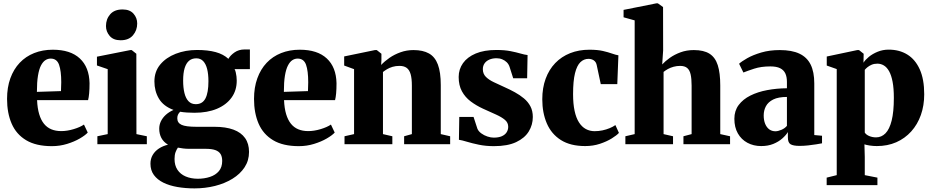

<svg xmlns="http://www.w3.org/2000/svg" viewBox="-20 -838 5420 1116"><path d="M281.5 11.5Q189.5 11.5 132 -23Q74.5 -57.5 47.8 -119.2Q21 -181 21 -263Q21 -330 40.2 -383Q59.5 -436 94.5 -473Q129.5 -510 178.5 -529.5Q227.5 -549 287 -549Q389.5 -549 444 -498.2Q498.5 -447.5 500.5 -354.5Q500.5 -320 498.2 -295.5Q496 -271 492 -256H195.5Q197.5 -208.5 207.8 -174.5Q218 -140.5 235.5 -118.8Q253 -97 278.2 -86.5Q303.5 -76 336 -76Q370.5 -76 408.5 -87.5Q446.5 -99 468 -114L490 -67.5Q475.5 -51.5 443.8 -33Q412 -14.5 369.8 -1.5Q327.5 11.5 281.5 11.5ZM194.5 -304 334.5 -308.5Q335 -322 335.2 -334.2Q335.5 -346.5 336 -360Q336 -426 323.2 -461.8Q310.5 -497.5 274.5 -497.5Q258 -497.5 243.8 -488.2Q229.5 -479 218.2 -457.5Q207 -436 200.8 -398.5Q194.5 -361 194.5 -304Z M546 0V-46L606 -58.5V-436L543.5 -457.5V-508.5L737.5 -547H745.5L772.5 -525.5L773 -58.5L833.5 -46V0ZM680.5 -604Q639 -604 617.5 -629.2Q596 -654.5 596 -686.5Q596 -727 620.5 -755Q645 -783 692 -783H693Q734.5 -783 756 -758.5Q777.5 -734 777.5 -701.5Q777.5 -662 753 -633Q728.5 -604 681.5 -604Z M1110.5 257Q1058 257 1011.5 249Q965 241 929.8 223.8Q894.5 206.5 874.5 179.2Q854.5 152 854.5 113.5Q854.5 85 867.5 62.8Q880.5 40.5 903.8 25.2Q927 10 956.5 3Q930 -13 917.8 -36.5Q905.5 -60 905.5 -90Q905.5 -113 915.5 -133.5Q925.5 -154 944 -170.8Q962.5 -187.5 988.5 -199Q929.5 -221 903.5 -265Q877.5 -309 877.5 -364.5Q877.5 -422 911.2 -462.8Q945 -503.5 1001.5 -525.5Q1058 -547.5 1125.5 -547.5Q1188.5 -547.5 1233.5 -535.2Q1278.5 -523 1307.5 -496Q1319 -516.5 1343.5 -533.5Q1368 -550.5 1401.5 -550.5H1432.5V-436H1343.5Q1347.5 -429.5 1350.2 -418Q1353 -406.5 1354.5 -394Q1356 -381.5 1356 -370.5Q1356.5 -313 1326 -270.8Q1295.5 -228.5 1240.5 -205.5Q1185.5 -182.5 1110 -182.5Q1088.5 -182.5 1066.2 -184Q1044 -185.5 1027 -188.5Q1018.5 -180 1014.5 -171.2Q1010.5 -162.5 1010.5 -150.5Q1010.5 -124 1035.2 -112.5Q1060 -101 1122.5 -101H1227Q1292 -101 1336.8 -84.5Q1381.5 -68 1404.5 -35.5Q1427.5 -3 1427.5 45Q1427.5 95 1401.8 134.2Q1376 173.5 1331.2 201Q1286.5 228.5 1229.5 242.8Q1172.5 257 1110.5 257ZM1128.5 201Q1168 201 1200.5 190.2Q1233 179.5 1252.2 156.8Q1271.5 134 1271.5 97.5Q1271.5 72.5 1261.8 57Q1252 41.5 1231 34.2Q1210 27 1176 27H1079Q1060.5 27 1043.8 24.8Q1027 22.5 1014 20Q1006.5 30.5 1000.5 46.2Q994.5 62 994.5 86Q994.5 123.5 1011.5 149Q1028.5 174.5 1058.8 187.5Q1089 200.5 1128.5 201ZM1118 -232.5Q1157 -232.5 1174.2 -266Q1191.5 -299.5 1191.5 -365.5Q1191.5 -407 1184 -436.8Q1176.5 -466.5 1161 -482.8Q1145.5 -499 1121 -499Q1095.5 -499 1078.8 -484.8Q1062 -470.5 1053.2 -442Q1044.5 -413.5 1044.5 -369.5Q1044.5 -328.5 1052 -297.5Q1059.5 -266.5 1075.8 -249.5Q1092 -232.5 1118 -232.5Z M1717 11.5Q1625 11.5 1567.5 -23Q1510 -57.5 1483.2 -119.2Q1456.5 -181 1456.5 -263Q1456.5 -330 1475.8 -383Q1495 -436 1530 -473Q1565 -510 1614 -529.5Q1663 -549 1722.5 -549Q1825 -549 1879.5 -498.2Q1934 -447.5 1936 -354.5Q1936 -320 1933.8 -295.5Q1931.5 -271 1927.5 -256H1631Q1633 -208.5 1643.2 -174.5Q1653.5 -140.5 1671 -118.8Q1688.5 -97 1713.8 -86.5Q1739 -76 1771.5 -76Q1806 -76 1844 -87.5Q1882 -99 1903.5 -114L1925.5 -67.5Q1911 -51.5 1879.2 -33Q1847.5 -14.5 1805.2 -1.5Q1763 11.5 1717 11.5ZM1630 -304 1770 -308.5Q1770.5 -322 1770.8 -334.2Q1771 -346.5 1771.5 -360Q1771.5 -426 1758.8 -461.8Q1746 -497.5 1710 -497.5Q1693.5 -497.5 1679.2 -488.2Q1665 -479 1653.8 -457.5Q1642.5 -436 1636.2 -398.5Q1630 -361 1630 -304Z M2038 -58.5V-436L1980.5 -457V-510L2159.5 -547H2170L2197 -525.5V-489L2195.5 -460.5Q2215.5 -482 2244 -501.8Q2272.5 -521.5 2308 -534.2Q2343.5 -547 2383.5 -547Q2438.5 -547 2473.5 -527.2Q2508.5 -507.5 2525.2 -462.8Q2542 -418 2542 -343.5V-58.5L2596.5 -46V0H2329V-46L2374 -58.5V-340.5Q2374 -381.5 2366.8 -406.8Q2359.5 -432 2343.8 -443.5Q2328 -455 2302 -455Q2279.5 -455 2261.5 -449.5Q2243.5 -444 2229.8 -435.8Q2216 -427.5 2206 -419.5V-58.5L2260.5 -46V0H1982.5V-46Z M2851 11.5Q2803.5 11.5 2763.8 3.2Q2724 -5 2694.5 -14Q2665 -23 2647.5 -25.5L2649.5 -158.5H2732.5L2755 -89.5Q2761.5 -74.5 2777.5 -62.8Q2793.5 -51 2813.2 -44.5Q2833 -38 2849.5 -38Q2878 -38 2896.8 -46.2Q2915.5 -54.5 2924.8 -69Q2934 -83.5 2934 -101Q2934 -125 2915.2 -141Q2896.5 -157 2863.5 -172Q2830.5 -187 2787 -206.5Q2748 -224.5 2716 -248.5Q2684 -272.5 2665 -307.2Q2646 -342 2646 -390.5Q2646 -435.5 2671.2 -471Q2696.5 -506.5 2745.2 -527Q2794 -547.5 2865 -547.5Q2913 -547.5 2947 -540.8Q2981 -534 3005 -527Q3029 -520 3046.5 -518L3044 -383H2963L2942 -449Q2937 -464.5 2925.8 -475.8Q2914.5 -487 2899.2 -493.2Q2884 -499.5 2866 -499.5Q2842.5 -499.5 2824.2 -491.5Q2806 -483.5 2796.2 -469.2Q2786.5 -455 2786.5 -436Q2786.5 -409 2804.2 -391.2Q2822 -373.5 2851 -360Q2880 -346.5 2912.5 -331.5Q2943 -318 2972.2 -302Q3001.5 -286 3025.2 -266.2Q3049 -246.5 3063 -220Q3077 -193.5 3077 -158Q3077 -112.5 3053.5 -74Q3030 -35.5 2980.2 -12Q2930.5 11.5 2851 11.5Z M3381.5 11Q3295.5 11 3240.2 -24Q3185 -59 3158.5 -120.5Q3132 -182 3132 -261Q3132 -327 3151.5 -380.2Q3171 -433.5 3207.2 -471.2Q3243.5 -509 3294 -529Q3344.5 -549 3406 -549Q3453 -549 3484.2 -541.8Q3515.5 -534.5 3537 -526.8Q3558.5 -519 3574.5 -516.5L3568 -349H3472L3448 -461.5Q3445.5 -473.5 3438.2 -481.2Q3431 -489 3421 -492.5Q3411 -496 3401 -496Q3374 -496 3353.8 -476.8Q3333.5 -457.5 3322.2 -412.5Q3311 -367.5 3311 -290.5Q3311 -234.5 3319.8 -193.8Q3328.5 -153 3345.2 -126.8Q3362 -100.5 3385.2 -88Q3408.5 -75.5 3436.5 -75.5Q3459.5 -75.5 3481.8 -80.2Q3504 -85 3523.5 -93Q3543 -101 3557 -111L3577.5 -65.5Q3565 -51.5 3536 -33.5Q3507 -15.5 3467.2 -2.2Q3427.5 11 3381.5 11Z M3669 -58.5V-719.5L3604.5 -737.5V-780.5L3794.5 -818.5H3804L3834 -797L3834.5 -545L3829 -463.5Q3846.5 -482.5 3873.5 -501.8Q3900.5 -521 3935.8 -534Q3971 -547 4013 -547Q4070.5 -547 4104 -525.8Q4137.5 -504.5 4152 -459.2Q4166.5 -414 4166.5 -341V-58.5L4223.5 -46V0H3952.5V-46L4000 -58.5V-340.5Q4000 -380.5 3994.2 -405.8Q3988.5 -431 3974 -443Q3959.5 -455 3933 -455Q3913.5 -455 3895.2 -450Q3877 -445 3862.2 -436.8Q3847.5 -428.5 3837 -420V-58.5L3892 -46V0H3615V-46Z M4404.5 11Q4360 11 4324.5 -8Q4289 -27 4268.8 -62.5Q4248.5 -98 4248.5 -147.5Q4248.5 -194 4273.5 -227.5Q4298.5 -261 4341.5 -282.5Q4384.5 -304 4439.2 -314.2Q4494 -324.5 4554 -325V-362Q4554 -391 4544.8 -411Q4535.5 -431 4514.5 -441.5Q4493.5 -452 4457.5 -452Q4404 -452 4363.5 -438.8Q4323 -425.5 4301 -416.5L4276 -467.5Q4290.5 -481 4323.5 -499.8Q4356.5 -518.5 4404.8 -532.8Q4453 -547 4512.5 -547Q4582.5 -547 4626.5 -526.2Q4670.5 -505.5 4691.8 -462.8Q4713 -420 4713 -353V-53L4758 -49V-5Q4747 -3 4725 0.8Q4703 4.5 4677.2 7.2Q4651.5 10 4628 10Q4591 10 4575.2 0.5Q4559.5 -9 4559.5 -39.5V-70.5Q4549 -52.5 4527.2 -33.2Q4505.5 -14 4474.8 -1.5Q4444 11 4404.5 11ZM4487 -75Q4502.5 -75 4522.2 -83.5Q4542 -92 4554 -106.5V-274.5Q4504 -274.5 4474.5 -259.8Q4445 -245 4432 -220.8Q4419 -196.5 4419 -167Q4419 -139 4427.5 -118.2Q4436 -97.5 4451.2 -86.2Q4466.5 -75 4487 -75Z M4785 238V194.5L4843.5 180V-436.5L4785.5 -457V-509.5L4963 -547H4973L5000 -525.5L4999 -473.5Q5009 -490 5030.2 -507.5Q5051.5 -525 5081.2 -537.2Q5111 -549.5 5145.5 -549.5Q5207.5 -549.5 5253.8 -521Q5300 -492.5 5326 -435Q5352 -377.5 5352 -290Q5352 -224.5 5332.5 -169.5Q5313 -114.5 5276.5 -74Q5240 -33.5 5189.5 -11.2Q5139 11 5076.5 11Q5055.5 11 5035 7.8Q5014.5 4.5 5004.5 1L5006.5 74V180L5080 194.5V238ZM5072 -39.5Q5103.5 -39.5 5126.8 -63Q5150 -86.5 5162.8 -137.2Q5175.5 -188 5175.5 -269Q5175.5 -324.5 5168.2 -362.5Q5161 -400.5 5148 -423.8Q5135 -447 5117.5 -457.5Q5100 -468 5080 -468Q5061 -468 5046.5 -461.8Q5032 -455.5 5022 -447.2Q5012 -439 5006.5 -432V-67.5Q5014 -55 5032.5 -47.2Q5051 -39.5 5072 -39.5Z"/></svg>

Font: Merriweather 72pt Black
Style: Regular
Weight: 900
Version: Version 2.100